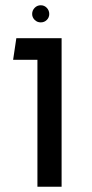

<svg xmlns="http://www.w3.org/2000/svg" viewBox="-20 -709 349 729"><path d="M102.1 -655.8Q102.1 -669.4 111.6 -679.2Q121.1 -689 134.8 -689Q148.4 -689 157.7 -679.2Q167 -669.4 167 -655.8Q167 -642.6 157.7 -633.3Q148.4 -624 134.8 -624Q121.1 -624 111.6 -633.5Q102.1 -643.1 102.1 -655.8ZM122.1 0V-481.9H29.8L42 -564H213.9V0Z"/></svg>

Font: FiraGO
Style: Regular
Weight: 400
Designer: bBox Type
Foundry: bBox Type GmbH
Version: Version 1.001;PS 001.001;hotconv 1.0.88;makeotf.lib2.5.64775